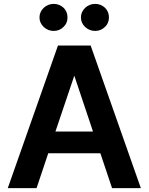

<svg xmlns="http://www.w3.org/2000/svg" viewBox="-20 -964 764 987"><path d="M278 -730H446L704 3H556L496 -176H228L168 3H20ZM362 -575 265 -288H458ZM205 -825Q183 -846 183 -874Q183 -903 205 -924Q227 -944 256 -944Q285 -944 307 -924Q327 -904 327 -874Q327 -845 307 -826Q286 -805 256 -805Q227 -805 205 -825ZM418 -825Q396 -846 396 -874Q396 -903 418 -924Q440 -944 469 -944Q498 -944 520 -924Q540 -904 540 -874Q540 -845 520 -826Q499 -805 469 -805Q440 -805 418 -825Z"/></svg>

Font: Sinter Bold
Style: Regular
Weight: 700
Foundry: Adobe & rsms
Version: Version 1.000